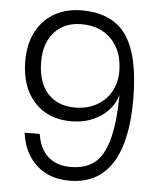

<svg xmlns="http://www.w3.org/2000/svg" viewBox="-52 -769 683 822"><g transform="rotate(5 289.0 -358.5)"><path d="M519 -361Q519 -179 458 -86Q397 7 276 7Q189 7 134 -44Q79 -95 68 -181H133Q143 -117 180 -84.5Q217 -52 276 -52Q339 -52 378 -82Q417 -112 437 -183Q457 -254 459 -377Q440 -317 386.5 -282Q333 -247 262 -247Q162 -247 103 -312Q44 -377 44 -488Q44 -560 71.5 -613Q99 -666 149.5 -695Q200 -724 267 -724Q399 -724 459 -637Q519 -550 519 -361ZM274 -307Q324 -307 364 -328.5Q404 -350 426.5 -389Q449 -428 449 -477Q449 -563 400.5 -614Q352 -665 271 -665Q198 -665 155 -618Q112 -571 112 -491Q112 -404 154.5 -355.5Q197 -307 274 -307Z"/></g></svg>

Font: Poppins-tnum Light
Style: Regular
Weight: 300
Designer: Ninad Kale (Devanagari), Jonny Pinhorn (Latin)
Foundry: Indian Type Foundry
Version: Version 4.004